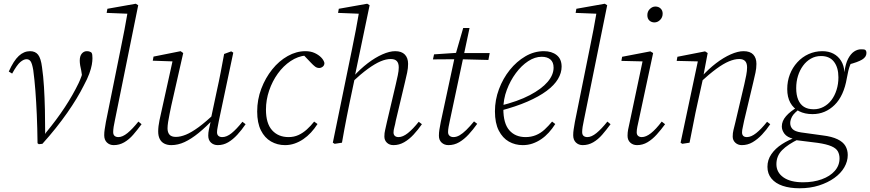

<svg xmlns="http://www.w3.org/2000/svg" viewBox="-20 -764 4659 1028"><path d="M181 3Q180 -81 177 -150Q174 -219 169.5 -278Q165 -337 158 -389Q152 -424 144 -435.5Q136 -447 122 -447Q107 -447 89 -432Q71 -417 45 -370L27 -381Q53 -439 80.5 -464.5Q108 -490 141 -490Q169 -490 184 -471Q199 -452 205 -404Q212 -356 215.5 -298.5Q219 -241 220.5 -175.5Q222 -110 222 -37H216L227 -55Q255 -89 280 -122.5Q305 -156 327 -189.5Q349 -223 367.5 -255.5Q386 -288 401 -319Q409 -336 415.5 -354Q422 -372 429 -397L423 -333L415 -386Q412 -397 409.5 -412.5Q407 -428 407 -439Q407 -464 418 -477Q429 -490 445 -490Q454 -490 460.5 -487.5Q467 -485 470 -482Q473 -477 474 -470.5Q475 -464 475 -452Q475 -437 471.5 -417Q468 -397 458 -369.5Q448 -342 428 -305Q412 -273 390 -236.5Q368 -200 340 -160Q312 -120 278.5 -78Q245 -36 207 6L188 8Z M589 13Q567 13 552.5 -1Q538 -15 538 -40Q538 -56 540.5 -71.5Q543 -87 547 -111L626 -502Q637 -554 646.5 -605Q656 -656 665 -708L677 -690L551 -695L555 -717L707 -744L720 -736L595 -119Q591 -102 588.5 -85Q586 -68 586 -57Q586 -43 593.5 -36.5Q601 -30 614 -30Q636 -30 662.5 -51.5Q689 -73 721 -113L738 -99Q716 -69 693.5 -43Q671 -17 645 -2Q619 13 589 13Z M897 13Q876 13 860 5Q844 -3 835.5 -19.5Q827 -36 827 -60Q827 -87 834 -120.5Q841 -154 848 -184L907 -451L914 -435L798 -439L802 -461L947 -490L961 -480L897 -198Q893 -177 888 -154Q883 -131 880 -110.5Q877 -90 877 -77Q877 -55 887.5 -43Q898 -31 922 -31Q946 -31 975.5 -43Q1005 -55 1044 -83.5Q1083 -112 1134 -161L1139 -135H1131Q1084 -85 1044 -52.5Q1004 -20 968.5 -3.5Q933 13 897 13ZM1146 13Q1124 13 1109.5 -0.5Q1095 -14 1095 -38Q1095 -54 1098.5 -70.5Q1102 -87 1109 -118H1107L1141 -278Q1152 -327 1161.5 -376.5Q1171 -426 1180 -475L1218 -489L1229 -482L1152 -118Q1149 -101 1145.5 -84Q1142 -67 1142 -56Q1142 -43 1149.5 -36.5Q1157 -30 1170 -30Q1194 -30 1220 -51Q1246 -72 1278 -112L1295 -99Q1274 -68 1250.5 -42.5Q1227 -17 1201.5 -2Q1176 13 1146 13Z M1506 13Q1465 13 1431 -6.5Q1397 -26 1377 -66Q1357 -106 1357 -167Q1357 -231 1379 -289Q1401 -347 1437.5 -392.5Q1474 -438 1520.5 -464Q1567 -490 1615 -490Q1643 -490 1664 -480.5Q1685 -471 1699 -457Q1713 -443 1717 -427Q1717 -414 1708 -407Q1699 -400 1689 -400Q1677 -400 1667 -407.5Q1657 -415 1644 -429L1601 -474H1633V-467H1618Q1575 -463 1536 -437Q1497 -411 1467.5 -370Q1438 -329 1421 -279Q1404 -229 1404 -177Q1404 -103 1437 -66.5Q1470 -30 1525 -30Q1554 -30 1578 -41Q1602 -52 1623 -71Q1644 -90 1662 -113L1680 -100Q1664 -75 1645 -54.5Q1626 -34 1604 -19Q1582 -4 1557.5 4.5Q1533 13 1506 13Z M1772 6 1762 0 1865 -502Q1876 -554 1885.5 -605Q1895 -656 1904 -708L1916 -690L1790 -695L1794 -717L1946 -744L1959 -736L1880 -357V-348L1851 -210Q1844 -176 1837 -140.5Q1830 -105 1823.5 -70Q1817 -35 1811 0ZM2087 13Q2065 13 2051.5 0Q2038 -13 2038 -33Q2038 -52 2042 -67.5Q2046 -83 2051 -108L2099 -312Q2105 -338 2110 -361.5Q2115 -385 2115 -403Q2115 -426 2104.5 -437Q2094 -448 2072 -448Q2047 -448 2017.5 -435.5Q1988 -423 1950 -395.5Q1912 -368 1863 -322V-353H1871Q1909 -395 1949 -425.5Q1989 -456 2027.5 -473Q2066 -490 2096 -490Q2130 -490 2147.5 -472Q2165 -454 2165 -422Q2165 -399 2160 -375.5Q2155 -352 2148 -323L2099 -117Q2096 -99 2091.5 -83Q2087 -67 2087 -55Q2087 -43 2094 -36.5Q2101 -30 2114 -30Q2137 -30 2164 -51.5Q2191 -73 2222 -112L2239 -99Q2218 -69 2194.5 -43.5Q2171 -18 2144 -2.5Q2117 13 2087 13Z M2298 -446 2304 -473 2439 -482 2440 -480H2602L2595 -443L2437 -447H2435ZM2381 13Q2359 13 2344.5 -0.5Q2330 -14 2330 -37Q2330 -54 2332.5 -69.5Q2335 -85 2340 -111L2413 -451L2460 -614H2494L2389 -120Q2385 -102 2382 -85.5Q2379 -69 2379 -57Q2379 -44 2387 -37Q2395 -30 2408 -30Q2424 -30 2440.5 -39.5Q2457 -49 2476.5 -68Q2496 -87 2518 -114L2535 -101Q2513 -70 2489 -44Q2465 -18 2438.5 -2.5Q2412 13 2381 13Z M2779 13Q2738 13 2704.5 -6Q2671 -25 2650.5 -65Q2630 -105 2630 -168Q2630 -229 2651.5 -286.5Q2673 -344 2709.5 -389.5Q2746 -435 2793 -462.5Q2840 -490 2892 -490Q2934 -490 2960.5 -469Q2987 -448 2987 -407Q2987 -374 2967.5 -341Q2948 -308 2907 -277.5Q2866 -247 2804 -220Q2742 -193 2658 -171L2655 -197Q2753 -221 2816.5 -254.5Q2880 -288 2912 -325.5Q2944 -363 2944 -402Q2944 -431 2927 -445.5Q2910 -460 2880 -460Q2844 -460 2808 -436.5Q2772 -413 2742 -372.5Q2712 -332 2693.5 -282.5Q2675 -233 2675 -181Q2675 -103 2707 -66.5Q2739 -30 2794 -30Q2824 -30 2849.5 -40.5Q2875 -51 2896 -70.5Q2917 -90 2936 -113L2953 -100Q2937 -75 2918.5 -54.5Q2900 -34 2878 -19Q2856 -4 2831.5 4.5Q2807 13 2779 13Z M3100 13Q3078 13 3063.5 -1Q3049 -15 3049 -40Q3049 -56 3051.5 -71.5Q3054 -87 3058 -111L3137 -502Q3148 -554 3157.5 -605Q3167 -656 3176 -708L3188 -690L3062 -695L3066 -717L3218 -744L3231 -736L3106 -119Q3102 -102 3099.5 -85Q3097 -68 3097 -57Q3097 -43 3104.5 -36.5Q3112 -30 3125 -30Q3147 -30 3173.5 -51.5Q3200 -73 3232 -113L3249 -99Q3227 -69 3204.5 -43Q3182 -17 3156 -2Q3130 13 3100 13Z M3340 -37Q3340 -54 3343 -70Q3346 -86 3352 -112L3423 -448L3433 -435L3307 -438L3311 -460L3462 -489L3477 -480L3400 -120Q3396 -103 3392.5 -85.5Q3389 -68 3389 -56Q3389 -43 3396.5 -36.5Q3404 -30 3416 -30Q3439 -30 3465.5 -51Q3492 -72 3523 -113L3541 -99Q3519 -69 3496 -43.5Q3473 -18 3447 -2.5Q3421 13 3391 13Q3369 13 3354.5 -0.5Q3340 -14 3340 -37ZM3484 -644Q3468 -644 3457 -654Q3446 -664 3446 -683Q3446 -703 3459.5 -716Q3473 -729 3489 -729Q3506 -729 3517 -718.5Q3528 -708 3528 -691Q3528 -671 3514.5 -657.5Q3501 -644 3484 -644Z M3633 6 3624 0 3719 -448 3728 -435 3603 -438 3607 -460 3755 -489 3769 -480 3745 -353V-348L3715 -212Q3703 -159 3693 -106Q3683 -53 3672 0ZM3952 13Q3931 13 3917 0Q3903 -13 3903 -33Q3903 -52 3907 -67.5Q3911 -83 3917 -108L3965 -312Q3971 -338 3975.5 -361.5Q3980 -385 3980 -403Q3980 -426 3969.5 -437Q3959 -448 3938 -448Q3913 -448 3883 -435.5Q3853 -423 3815.5 -395.5Q3778 -368 3729 -323L3728 -353H3736Q3774 -395 3814 -425.5Q3854 -456 3892.5 -473Q3931 -490 3961 -490Q3996 -490 4013 -472Q4030 -454 4030 -422Q4030 -399 4025 -375.5Q4020 -352 4013 -323L3964 -117Q3961 -99 3957 -83Q3953 -67 3953 -55Q3953 -43 3959.5 -36.5Q3966 -30 3979 -30Q4002 -30 4029 -51.5Q4056 -73 4087 -112L4104 -99Q4084 -69 4060 -43.5Q4036 -18 4009.5 -2.5Q3983 13 3952 13Z M4261 244Q4209 244 4170.5 231Q4132 218 4110.5 192Q4089 166 4089 129Q4089 92 4110 61.5Q4131 31 4166.5 8Q4202 -15 4243 -29L4258 -20Q4198 9 4167.5 40Q4137 71 4137 115Q4137 159 4174.5 185.5Q4212 212 4280 212Q4335 212 4379.5 196Q4424 180 4449.5 151Q4475 122 4475 84Q4475 63 4466 46.5Q4457 30 4431.5 19Q4406 8 4359 1L4255 -12Q4250 -13 4243.5 -13.5Q4237 -14 4230 -16V-20Q4194 -29 4180 -48Q4166 -67 4166 -87Q4166 -116 4188.5 -142Q4211 -168 4251 -191V-200L4268 -186Q4231 -159 4221 -140Q4211 -121 4211 -105Q4211 -86 4223.5 -73Q4236 -60 4269 -55L4385 -39Q4434 -33 4464 -18.5Q4494 -4 4506.5 17.5Q4519 39 4519 66Q4519 100 4500.5 132Q4482 164 4447 189Q4412 214 4365 229Q4318 244 4261 244ZM4330 -153Q4289 -153 4258.5 -168.5Q4228 -184 4211.5 -214Q4195 -244 4195 -287Q4195 -329 4209 -365.5Q4223 -402 4249 -430.5Q4275 -459 4309.5 -474.5Q4344 -490 4383 -490Q4417 -490 4442.5 -476.5Q4468 -463 4483.5 -438Q4499 -413 4501 -378V-377Q4507 -423 4521 -449.5Q4535 -476 4553 -488Q4571 -500 4590 -500Q4598 -500 4604 -499.5Q4610 -499 4614 -496Q4616 -494 4617.5 -490Q4619 -486 4619 -480Q4619 -459 4596 -445Q4573 -431 4522 -418L4543 -442Q4537 -429 4531.5 -415Q4526 -401 4522 -384.5Q4518 -368 4514 -345Q4506 -298 4489.5 -262Q4473 -226 4448.5 -202Q4424 -178 4394.5 -165.5Q4365 -153 4330 -153ZM4337 -179Q4365 -179 4389.5 -192Q4414 -205 4431.5 -228Q4449 -251 4459 -282.5Q4469 -314 4469 -350Q4469 -402 4445.5 -433Q4422 -464 4376 -464Q4346 -464 4321.5 -450Q4297 -436 4279.5 -412Q4262 -388 4252.5 -357.5Q4243 -327 4243 -292Q4243 -256 4253.5 -230.5Q4264 -205 4284.5 -192Q4305 -179 4337 -179Z"/></svg>

Font: Source Serif 4 18pt Light
Style: Italic
Weight: 300
Italic angle: -12°
Designer: Frank Grießhammer
Foundry: Adobe Systems Incorporated
Version: Version 4.004;hotconv 1.0.116;makeotfexe 2.5.65601